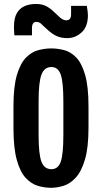

<svg xmlns="http://www.w3.org/2000/svg" viewBox="-20 -919 503 947"><path d="M232.4 7.3Q200.2 7.3 167.5 -2.2Q134.8 -11.7 107.2 -41Q79.6 -70.3 63 -129.6Q46.4 -189 46.4 -288.6V-394Q46.4 -492.2 63.5 -549.6Q80.6 -606.9 108.4 -635Q136.2 -663.1 168.9 -671.6Q201.7 -680.2 232.9 -680.2Q263.2 -680.2 295.4 -672.1Q327.6 -664.1 355 -636.5Q382.3 -608.9 399.4 -551Q416.5 -493.2 416.5 -394V-288.6Q416.5 -190.4 398.9 -131.6Q381.3 -72.8 353.5 -42.7Q325.7 -12.7 293.7 -2.7Q261.7 7.3 232.4 7.3ZM233.4 -84.5Q266.6 -84.5 279.5 -121.1Q292.5 -157.7 292.5 -252V-419.4Q292.5 -514.2 279.5 -551.3Q266.6 -588.4 233.4 -588.4Q198.7 -588.4 184.6 -551.3Q170.4 -514.2 170.4 -419.4V-252Q170.4 -157.7 184.6 -121.1Q198.7 -84.5 233.4 -84.5ZM312 -731Q282.2 -731 260.5 -740.7Q238.8 -750.5 218.3 -769Q194.8 -789.6 184.3 -800.3Q173.8 -811 158.7 -811Q137.7 -811 137.7 -779.8V-744.6H50.8Q50.3 -750 49.6 -764.9Q48.8 -779.8 48.8 -784.7Q48.8 -830.6 63.7 -855.2Q78.6 -879.9 103.3 -889.6Q127.9 -899.4 156.7 -899.4Q185.5 -899.4 205.3 -889.9Q225.1 -880.4 244.6 -861.8Q257.3 -849.6 274.2 -834.2Q291 -818.8 306.2 -818.8Q330.6 -818.8 330.6 -847.7V-890.1H408.2Q413.6 -858.4 413.6 -843.8Q413.6 -787.6 382.6 -759.3Q351.6 -731 312 -731Z"/></svg>

Font: Fjalla One
Style: Regular
Weight: 400
Designer: Irina Smirnova, Eben Sorkin
Foundry: Sorkin Type
Version: Version 1.002; ttfautohint (v1.8.4.7-5d5b);gftools[0.9.25]